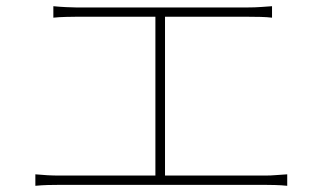

<svg xmlns="http://www.w3.org/2000/svg" viewBox="-20 -659 1040 619"><path d="M152 -639Q172 -637 193.5 -636Q215 -635 225 -635H779Q802 -635 822 -636.5Q842 -638 857 -639V-602Q841 -604 820.5 -604.5Q800 -605 779 -605H225Q216 -605 193 -604.5Q170 -604 152 -602ZM481 -81V-616H512V-81ZM94 -97Q114 -95 133.5 -94Q153 -93 172 -93H834Q853 -93 870 -94.5Q887 -96 906 -97V-60Q887 -62 866.5 -62.5Q846 -63 834 -63H172Q153 -63 134 -62.5Q115 -62 94 -60Z"/></svg>

Font: Noto Sans TC Thin
Style: Regular
Weight: 100
Designer: Ryoko NISHIZUKA 西塚涼子 (kana, bopomofo & ideographs); Paul D. Hunt (Latin, Greek & Cyrillic); Sandoll Communications 산돌커뮤니
Foundry: Adobe
Version: Version 2.004-H2;hotconv 1.0.118;makeotfexe 2.5.65603